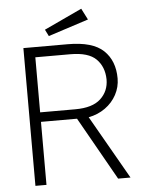

<svg xmlns="http://www.w3.org/2000/svg" viewBox="-54 -821 659 865"><g transform="rotate(-5 275.0 -388.5)"><path d="M71 0V-623H272Q384 -623 433 -576.5Q482 -530 482 -450Q482 -411 463.5 -376.5Q445 -342 412 -318.5Q379 -295 337 -287L501 0H445L284 -285H121V0ZM121 -328H280Q358 -328 395 -362.5Q432 -397 432 -450Q431 -507 396 -542Q361 -577 279 -577H121ZM190 -667 175 -697 346 -777 372 -726Z"/></g></svg>

Font: Inconsolata SemiExpanded Light
Style: Regular
Weight: 300
Width: 6
Monospace: yes
Designer: Raph Levien, Cyreal, Brenton Simpson
Foundry: Raph Levien, Cyreal, Google
Version: Version 3.001; ttfautohint (v1.8.2.53-6de2)